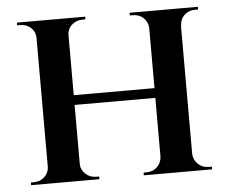

<svg xmlns="http://www.w3.org/2000/svg" viewBox="-46 -653 842 706"><g transform="rotate(-5 374.5 -300.0)"><path d="M641 -600V0H524V-600ZM226 -600V0H108V-600ZM533 -316V-280H216V-316ZM111 -63V0H41V-10Q41 -10 46.5 -10Q52 -10 53 -10Q76 -10 92 -25.5Q108 -41 108 -63ZM223 -63H226Q226 -41 242.5 -25.5Q259 -10 282 -10Q282 -10 287.5 -10Q293 -10 293 -10V0H223ZM223 -537V-600H293V-590Q293 -590 287.5 -590Q282 -590 282 -590Q259 -590 242.5 -575Q226 -560 226 -537ZM111 -537H108Q108 -560 92 -575Q76 -590 53 -590Q52 -590 46.5 -590Q41 -590 41 -590V-600H111ZM527 -63V0H457V-10Q457 -10 462.5 -10Q468 -10 468 -10Q492 -10 507.5 -25.5Q523 -41 524 -63ZM638 -63H641Q642 -41 658 -25.5Q674 -10 697 -10Q697 -10 703 -10Q709 -10 709 -10V0H638ZM639 -537V-600H709V-590Q709 -590 703 -590Q697 -590 697 -590Q674 -590 658 -575Q642 -560 642 -537ZM527 -537H524Q523 -560 507.5 -575Q492 -590 468 -590Q468 -590 462.5 -590Q457 -590 457 -590V-600H527Z"/></g></svg>

Font: Cinzel SemiBold
Style: Regular
Weight: 600
Designer: Natanael Gama
Version: Version 2.000